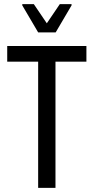

<svg xmlns="http://www.w3.org/2000/svg" viewBox="-20 -911 454 931"><path d="M165 0V-612H15V-688H399V-612H249V0ZM165 -754 88 -885V-891H144L207 -798L270 -891H327V-885L250 -754Z"/></svg>

Font: Saira Condensed Medium
Style: Regular
Weight: 500
Width: 3
Designer: Hector Gatti with collaboration of the Omnibus-Type team
Foundry: Omnibus-Type
Version: Version 1.101